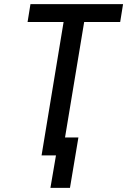

<svg xmlns="http://www.w3.org/2000/svg" viewBox="-20 -755 618 933"><path d="M225 158H320L361 -87H296L389 -648H564L578 -735H128L114 -648H289L182 0H252Z"/></svg>

Font: Iosevka Sparkle Medium
Style: Italic
Weight: 500
Italic angle: -9°
Designer: Belleve Invis
Foundry: Belleve Invis
Version: Version 4.5.0; ttfautohint (v1.8.3)